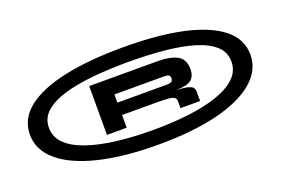

<svg xmlns="http://www.w3.org/2000/svg" viewBox="-90 -989 1809 1234"><g transform="rotate(-20 814.0 -372.0)"><path d="M816 -39Q582 -39 412.5 -80Q243 -121 151.5 -198Q60 -275 60 -381Q60 -488 150.5 -560Q241 -632 410.5 -668.5Q580 -705 816 -705Q1051 -705 1219 -668.5Q1387 -632 1477.5 -560Q1568 -488 1568 -381Q1568 -275 1477 -198Q1386 -121 1217.5 -80Q1049 -39 816 -39ZM816 -139Q946 -139 1058.5 -152.5Q1171 -166 1256.5 -195Q1342 -224 1390 -270Q1438 -316 1438 -381Q1438 -446 1390.5 -489Q1343 -532 1258 -557.5Q1173 -583 1060 -594Q947 -605 816 -605Q684 -605 570 -594Q456 -583 371 -557.5Q286 -532 238 -489Q190 -446 190 -381Q190 -316 238 -270Q286 -224 372 -195Q458 -166 571.5 -152.5Q685 -139 816 -139ZM525 -211V-545H992Q1079 -545 1126.5 -519Q1174 -493 1174 -426Q1174 -377 1145 -353.5Q1116 -330 1039 -330Q1092 -327 1118.5 -320.5Q1145 -314 1153.5 -303Q1162 -292 1162 -275V-211H1028V-258Q1028 -275 1017.5 -283.5Q1007 -292 977.5 -295Q948 -298 890 -298H660V-211ZM659 -383H1001Q1018 -383 1028.5 -389Q1039 -395 1039 -412Q1039 -429 1028.5 -434Q1018 -439 1001 -439H659Z"/></g></svg>

Font: Syne ExtraBold
Style: Regular
Weight: 800
Designer: Lucas Descroix
Foundry: Bonjour Monde
Version: Version 2.200; ttfautohint (v1.8.4)